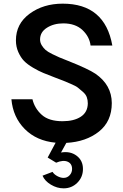

<svg xmlns="http://www.w3.org/2000/svg" viewBox="-20 -780 681 1060"><path d="M356 -443.8Q466.8 -399.9 506.8 -373Q596.7 -311 597.2 -210.9Q597.2 -109.9 526.1 -53.5Q455.1 2.9 346.2 8.8L316.9 62Q367.7 53.2 402.8 79.6Q438 106 438 152.8Q438 197.8 407 228.8Q376 259.8 331.1 259.8Q294.9 259.8 261 239.5Q227.1 219.2 214.8 189.9L270 168.9Q278.8 183.1 296.9 192.6Q314.9 202.1 331.1 202.1Q351.1 202.1 364.5 187.5Q377.9 172.9 377.9 152.8Q377.9 123 353 112.5Q328.1 102.1 290 118.2L243.2 89.8L287.1 7.8Q182.1 -2 116.9 -67.4Q51.8 -132.8 43 -231.9H159.2Q171.4 -181.2 210.7 -146Q250 -110.8 325.2 -110.8Q388.2 -110.8 426 -135.5Q463.9 -160.2 464.8 -209Q464.8 -228 459 -243.9Q453.1 -259.8 436.5 -273.9Q419.9 -288.1 409.4 -296.6Q398.9 -305.2 369.4 -317.6Q339.8 -330.1 329.3 -334.5Q318.8 -338.9 283.2 -352.1Q244.1 -367.2 219.5 -377.2Q194.8 -387.2 162.8 -406Q130.9 -424.8 112.5 -443.8Q94.2 -462.9 81.1 -492.4Q67.9 -522 67.9 -557.1Q67.9 -648.9 143.6 -704.3Q219.2 -759.8 326.2 -759.8Q559.1 -759.8 600.1 -528.8H480Q474.1 -577.6 435.1 -614.3Q396 -650.9 329.1 -650.9Q277.3 -650.9 239.3 -627Q201.2 -603 201.2 -562Q201.2 -544.9 210.7 -529.5Q220.2 -514.2 231.7 -504.2Q243.2 -494.1 268.1 -481.7Q293 -469.2 307.9 -463.1Q322.8 -457 356 -443.8Z"/></svg>

Font: Oakes Grotesk
Style: SemiBold
Weight: 600
Designer: Samuel Oakes
Foundry: Samuel Oakes
Version: Version 1.0 | wf-rip DC20170320